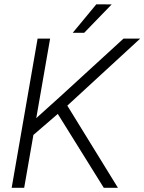

<svg xmlns="http://www.w3.org/2000/svg" viewBox="-20 -895 688 915"><path d="M255.4 -352.1 139.2 -252 95.2 0H35.6L159.2 -710.9H218.8L152.8 -332L266.6 -434.6L568.4 -710.9H647.9L300.8 -391.6L542 0H474.6ZM439 -874.5 512.2 -874 381.3 -738.8H326.7Z"/></svg>

Font: RobotoInd Light
Style: Italic
Weight: 300
Italic angle: -12°
Designer: Google
Version: Version 2.001151; 2014